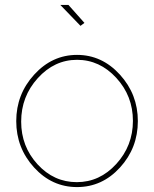

<svg xmlns="http://www.w3.org/2000/svg" viewBox="-20 -750 626 780"><path d="M467.5 -69.5Q395 10 293 10Q191 10 118.5 -69.5Q46 -149 46 -258Q46 -367 119 -447Q192 -527 293 -527Q394 -527 467 -447Q540 -367 540 -258Q540 -149 467.5 -69.5ZM66 -256Q66 -155 132.5 -82.5Q199 -10 292 -10Q385 -10 452.5 -84Q520 -158 520 -259Q520 -360 452.5 -433.5Q385 -507 293 -507Q201 -507 133.5 -432.5Q66 -358 66 -256ZM307 -645 225 -730H258L323 -657Z"/></svg>

Font: Raleway
Style: Thin
Weight: 100
Designer: Matt McInerney, Pablo Impallari, Rodrigo Fuenzalida
Foundry: Matt McInerney, Pablo Impallari, Rodrigo Fuenzalida
Version: Version 3.000